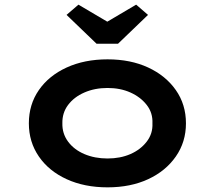

<svg xmlns="http://www.w3.org/2000/svg" viewBox="-20 -795 923 825"><path d="M442 10Q343 10 266.5 -25Q190 -60 147 -122.5Q104 -185 104 -265Q104 -346 147 -408Q190 -470 266.5 -505Q343 -540 442 -540Q541 -540 616.5 -505Q692 -470 735.5 -408Q779 -346 779 -265Q779 -185 735.5 -122.5Q692 -60 616.5 -25Q541 10 442 10ZM442 -114Q497 -114 540.5 -133Q584 -152 610.5 -186.5Q637 -221 635 -265Q637 -310 610.5 -344Q584 -378 540.5 -397.5Q497 -417 442 -417Q387 -417 342.5 -397.5Q298 -378 272.5 -344Q247 -310 248 -265Q247 -221 272.5 -186.5Q298 -152 342.5 -133Q387 -114 442 -114ZM395 -607 266 -731 317 -775 456 -693H426L565 -775L616 -731L487 -607Z"/></svg>

Font: Lexend Peta SemiBold
Style: Regular
Weight: 600
Designer: Bonnie Shaver-Troup, Thomas Jockin
Foundry: Lexend
Version: Version 1.007